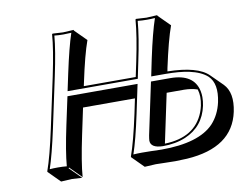

<svg xmlns="http://www.w3.org/2000/svg" viewBox="-77 -755 1185 923"><g transform="rotate(-10 515.5 -294.0)"><path d="M612.8 56.6Q612.8 56.6 558.1 59.6L501.5 2.9L501 0Q525.4 -68.4 553.7 -200.2L568.8 -272.5H315.4L288.1 -143.6Q260.7 -14.2 255.4 56.6L199.2 0L196.3 2.9L252.9 59.6Q251 59.6 202.6 56.6Q202.6 56.6 149.9 59.6L93.3 2.9L92.8 0Q117.2 -68.4 145.5 -200.2L197.8 -444.8Q225.1 -574.7 230 -645L232.9 -647.9Q234.9 -647.9 283.2 -645Q283.2 -645 335.9 -647.9V-645L392.6 -588.4Q368.2 -521 340.3 -388.7L336.9 -373H590.3L605.5 -444.8Q631.3 -567.4 637.2 -645L639.6 -647.9Q641.6 -647.9 690.9 -645Q690.9 -645 743.7 -647.9L744.1 -645L800.8 -588.4Q776.4 -521 748 -388.7L745.1 -373Q892.1 -370.6 944.3 -318.4L1001 -262.2Q1044.4 -217.3 1025.4 -126.5Q989.7 42 765.1 56.6Q738.8 58.1 708 58.6Q689 58.6 655.3 57.6Q626 56.6 612.8 56.6ZM873.5 -262.2Q845.7 -272 808.6 -272.5H723.6L672.9 -33.2Q821.3 -37.6 865.7 -151.9Q871.6 -167.5 875 -183.1Q884.3 -229 873.5 -262.2ZM658.7 -338.9H752Q867.7 -338.9 886.2 -252Q889.2 -237.3 889.2 -222.7Q889.2 -202.1 884.8 -180.7Q863.8 -82 772.9 -43.5Q724.1 -22.9 661.1 -22.9Q602.1 -24.4 601.6 -60.1Q602.1 -69.8 605 -85.9ZM556.2 -9.8Q570.3 -9.8 599.1 -9.3Q633.3 -8.3 651.4 -7.8Q835.9 -7.8 908.7 -85Q945.8 -125.5 959 -185.1Q977.5 -273.4 936 -313Q906.2 -340.3 848.1 -353Q799.8 -362.8 734.4 -362.8H664.1L681.6 -447.3Q708 -570.8 730.5 -636.2Q711.9 -634.8 690.9 -634.8Q665.5 -634.8 646.5 -637.2Q640.1 -559.6 615.2 -442.9L598.6 -362.8H255.9L273.9 -447.3Q300.3 -570.8 322.3 -636.2Q303.7 -634.8 283.2 -634.8Q257.8 -634.8 239.7 -637.2Q233.9 -566.4 207.5 -442.9L155.3 -197.8Q128.9 -75.2 106.4 -8.3Q125 -9.8 146 -9.8Q171.4 -9.8 189.5 -7.8Q195.3 -78.6 221.7 -202.1L251 -338.9H593.3L563.5 -197.8Q537.6 -75.2 514.6 -8.3Q535.2 -9.8 556.2 -9.8Z"/></g></svg>

Font: Linux Biolinum Shadow O
Style: Italic
Weight: 400
Italic angle: -12°
Designer: Philipp H. Poll
Foundry: Philipp H. Poll
Version: Version 0.6.2